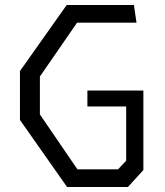

<svg xmlns="http://www.w3.org/2000/svg" viewBox="-20 -750 660 770"><path d="M249 0H493L555 -68V-387H330.5V-323H486V-105.5L453.5 -71H290.5L140 -291V-443L289 -659H527.5L517 -730H247.5L60 -465V-269Z"/></svg>

Font: Monaspace Krypton Light
Style: Regular
Weight: 300
Designer: Riley Cran & the Lettermatic Team
Foundry: Lettermatic
Version: Version 1.101 (Monaspace Krypton)